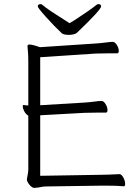

<svg xmlns="http://www.w3.org/2000/svg" viewBox="-20 -911 678 936"><path d="M344 -813Q418 -861 450 -887Q454 -891 460 -891Q466 -891 469.5 -888Q473 -885 473 -880Q473 -864 356 -752Q351 -747 340 -744Q329 -741 316 -741Q291 -741 281 -749Q243 -785 203.5 -829Q164 -873 164 -880Q164 -885 167.5 -888Q171 -891 177 -891Q183 -891 187 -887Q211 -866 288 -818L319 -798Q341 -812 344 -813ZM94 -399H96Q106 -397 118 -397V-604Q118 -645 116 -662L114 -685Q114 -694 123 -694Q133 -694 150 -689Q167 -684 175 -681L447 -699Q466 -700 497 -704Q519 -707 530 -707Q540 -707 549.5 -692Q559 -677 559 -663Q559 -651 551 -651H509Q467 -651 448 -650L176 -632V-398L392 -411Q411 -412 442 -416Q464 -419 475 -419Q485 -419 494.5 -404Q504 -389 504 -374Q504 -362 496 -362H454Q412 -362 393 -361L176 -349V-54L479 -59Q502 -59 562 -62H563Q572 -62 581 -46Q590 -30 590 -14Q590 -3 584 -3H583Q550 -6 496 -6H480L202 -2Q191 -2 173 2Q170 2 162.5 3.5Q155 5 148 5Q136 5 123.5 -10.5Q111 -26 111 -37Q111 -40 114.5 -57Q118 -74 118 -84V-347Q106 -354 98.5 -368Q91 -382 91 -393Q91 -399 94 -399Z"/></svg>

Font: JyunsaiKaai Light
Style: Regular
Weight: 300
Designer: Fontworks Inc.
Version: Version 0.030;April 7, 2024;FontCreator 14.0.0.2901 64-bit